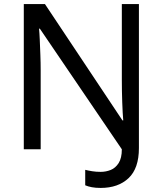

<svg xmlns="http://www.w3.org/2000/svg" viewBox="-20 -734 800 944"><path d="M475 190Q450 190 431.5 186.5Q413 183 399 177V101Q415 105 434 108Q453 111 475 111Q501 111 524.5 101.5Q548 92 563.5 67.5Q579 43 579 0L176 -593H172Q174 -574 175.5 -539Q177 -504 178.5 -464Q180 -424 180 -387V0H97V-714H201L582 -142H586Q583 -174 581 -230.5Q579 -287 579 -342V-714H663V-6Q663 94 612 142Q561 190 475 190Z"/></svg>

Font: Noto Sans Nabataean
Style: Regular
Weight: 400
Designer: Monotype Design Team
Foundry: Monotype Imaging Inc.
Version: Version 2.001; ttfautohint (v1.8.4.7-5d5b)